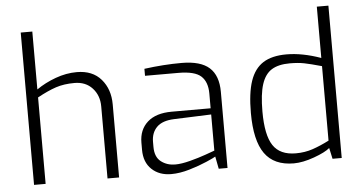

<svg xmlns="http://www.w3.org/2000/svg" viewBox="-52 -857 1805 958"><g transform="rotate(-5 850.5 -378.5)"><path d="M82 -763H140V-473Q183 -503 236.5 -522.5Q290 -542 343 -542Q422 -542 465 -492Q508 -442 508 -366V0H450V-361Q450 -416 416.5 -452.5Q383 -489 327 -489Q274 -489 233.5 -475.5Q193 -462 140 -433V0H82Z M634 -127V-163Q634 -228 676.5 -266Q719 -304 798 -304H993V-378Q993 -436 961.5 -465Q930 -494 848 -494H681V-529Q778 -542 868 -542Q963 -542 1007 -502.5Q1051 -463 1051 -381V0H1007L995 -62Q988 -57 949 -40Q910 -23 861 -8.5Q812 6 769 6Q709 6 671.5 -29.5Q634 -65 634 -127ZM993 -92V-273L807 -266Q748 -264 720 -236Q692 -208 692 -162V-137Q692 -86 722 -63Q752 -40 793 -40Q824 -40 868 -51.5Q912 -63 947 -75.5Q982 -88 993 -92Z M1191 -263Q1191 -363 1211.5 -423Q1232 -483 1276 -511Q1320 -539 1393 -539Q1472 -539 1565 -506V-763H1623V0H1577L1565 -55Q1542 -35 1485 -14.5Q1428 6 1383 6Q1284 6 1237.5 -59.5Q1191 -125 1191 -263ZM1565 -92V-465Q1508 -481 1477.5 -487Q1447 -493 1406 -493Q1349 -493 1315 -472Q1281 -451 1265 -401.5Q1249 -352 1249 -265Q1249 -147 1283.5 -95Q1318 -43 1397 -43Q1443 -43 1482.5 -56.5Q1522 -70 1565 -92Z"/></g></svg>

Font: Exo Light
Style: Regular
Weight: 300
Designer: Natanael Gama
Foundry: Natanael Gama
Version: Version 1.500; ttfautohint (v1.6)